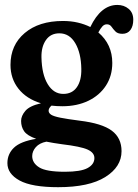

<svg xmlns="http://www.w3.org/2000/svg" viewBox="-20 -532 560 778"><path d="M303 -43Q393.5 -32 433 -2.5Q472.5 27 472.5 80.5Q472.5 144 406.8 185.2Q341 226.5 215.5 226.5Q109 226.5 59.5 199.5Q10 172.5 10 129Q10 92 36.5 66.5Q63 41 126.5 30.5Q90 17.5 77.8 -0.2Q65.5 -18 65.5 -42Q65.5 -62.5 82.8 -82.8Q100 -103 146 -113.5Q87 -131.5 54.8 -172.5Q22.5 -213.5 22.5 -269Q22.5 -349.5 80.2 -398.2Q138 -447 235 -447Q267.5 -447 295.2 -440.5Q323 -434 346 -422.5Q389 -512 455.5 -512Q482.5 -512 501.2 -496.2Q520 -480.5 520 -452Q520 -426 508.5 -410.5Q497 -395 476 -395Q457 -395 447.8 -404.5Q438.5 -414 431.8 -423.8Q425 -433.5 413 -433.5Q402.5 -433.5 394.8 -425Q387 -416.5 378.5 -400.5Q435 -352.5 435 -277Q435 -224.5 409.2 -185Q383.5 -145.5 337.8 -123.5Q292 -101.5 232.5 -101.5Q209.5 -101.5 188.5 -104Q177 -93.5 177 -83.5Q177 -74 187.2 -67.2Q197.5 -60.5 225 -55Q252.5 -49.5 303 -43ZM220.5 -397Q185 -397 166 -369.5Q147 -342 148 -299.5Q149.5 -230 173.5 -190.8Q197.5 -151.5 236.5 -151.5Q272.5 -151.5 291.5 -178.8Q310.5 -206 309.5 -253Q308.5 -317 285 -357Q261.5 -397 220.5 -397ZM110.5 100.5Q110.5 128.5 138.8 146.2Q167 164 243 164Q307 164 334.8 149Q362.5 134 362.5 108.5Q362.5 86.5 334.8 74Q307 61.5 231.5 52.5Q195 47.5 168 42Q140 47.5 125.2 64.2Q110.5 81 110.5 100.5Z"/></svg>

Font: Fraunces 144pt SuperSoft SemiBold
Style: Regular
Weight: 600
Version: Version 1.000;[b76b70a41]